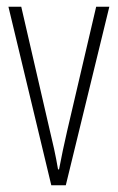

<svg xmlns="http://www.w3.org/2000/svg" viewBox="-20 -549 349 569"><path d="M132 0H175L304 -529H265L179 -161C170 -122 162 -84 155 -47H152C145 -89 136 -128 127 -165L43 -529H5Z"/></svg>

Font: Noto Sans Myanmar ExtraCondensed ExtraLight
Style: Regular
Weight: 200
Width: 2
Designer: Monotype Design Team
Foundry: Monotype Imaging Inc.
Version: Version 2.107